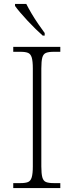

<svg xmlns="http://www.w3.org/2000/svg" viewBox="-20 -951 374 971"><path d="M47 0V-25H84Q109 -25 122 -30.5Q135 -36 140.5 -54.5Q146 -73 146 -109V-605Q146 -642 140.5 -660Q135 -678 122 -683.5Q109 -689 84 -689H47V-714H285V-689H251Q226 -689 212.5 -683.5Q199 -678 194 -660Q189 -642 189 -605V-109Q189 -73 194 -54.5Q199 -36 212.5 -30.5Q226 -25 251 -25H285V0ZM196 -771Q180 -785 160 -804.5Q140 -824 119.5 -846Q99 -868 82 -888Q65 -908 56 -921V-931H113Q124 -909 140 -882Q156 -855 174 -829Q192 -803 206 -784V-771Z"/></svg>

Font: Noto Serif Gujarati ExtraLight
Style: Regular
Weight: 250
Version: Version 2.102